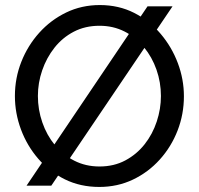

<svg xmlns="http://www.w3.org/2000/svg" viewBox="-20 -735 788 760"><path d="M373 5Q298 5 237 -25Q176 -55 131.5 -106.5Q87 -158 63 -222.5Q39 -287 39 -355Q39 -426 64.5 -490.5Q90 -555 135.5 -605.5Q181 -656 242 -685.5Q303 -715 375 -715Q450 -715 511 -684Q572 -653 616 -601Q660 -549 684 -485Q708 -421 708 -354Q708 -283 683 -218.5Q658 -154 612.5 -103.5Q567 -53 506 -24Q445 5 373 5ZM130 -355Q130 -301 147.5 -250.5Q165 -200 197 -161Q229 -122 274 -99Q319 -76 374 -76Q431 -76 476 -100Q521 -124 552.5 -164Q584 -204 600.5 -254Q617 -304 617 -355Q617 -409 599.5 -459Q582 -509 549.5 -548.5Q517 -588 472.5 -610.5Q428 -633 374 -633Q317 -633 272 -609.5Q227 -586 195.5 -546Q164 -506 147 -456.5Q130 -407 130 -355ZM663 -710 183 0H85L564 -710Z"/></svg>

Font: Raleway Thin Medium
Style: Regular
Weight: 500
Version: Version 4.026